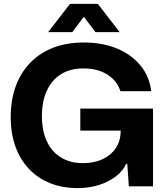

<svg xmlns="http://www.w3.org/2000/svg" viewBox="-20 -956 856 985"><path d="M379 9Q301 9 238 -16Q175 -41 129.5 -88.5Q84 -136 59.5 -203.5Q35 -271 35 -355Q35 -446 62 -517Q89 -588 138.5 -637.5Q188 -687 256.5 -712.5Q325 -738 410 -738Q505 -738 579 -707.5Q653 -677 699.5 -621.5Q746 -566 756 -488H598Q587 -523 561 -549.5Q535 -576 496.5 -590.5Q458 -605 409 -605Q339 -605 291.5 -574.5Q244 -544 219.5 -489Q195 -434 195 -360Q195 -302 210 -257Q225 -212 252.5 -181.5Q280 -151 318.5 -135Q357 -119 405 -119Q463 -119 506.5 -139.5Q550 -160 574.5 -197Q599 -234 599 -284V-315L631 -286H392V-399H765V0H641L633 -115H627Q610 -78 573 -50Q536 -22 486 -6.5Q436 9 379 9ZM227 -791 339 -936H482L594 -791H470L410 -870L351 -791Z"/></svg>

Font: Mona Sans ExtraLight
Style: Bold
Weight: 700
Version: Version 2.000